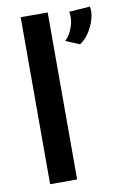

<svg xmlns="http://www.w3.org/2000/svg" viewBox="-88 -837 577 889"><g transform="rotate(-10 200.0 -392.5)"><path d="M74 -785H201V0H74ZM323 -614 258 -641Q280 -661 293.5 -698.5Q307 -736 300 -771L398 -778Q404 -750 394 -717Q384 -684 365.5 -656.5Q347 -629 323 -614Z"/></g></svg>

Font: Reem Kufi Fun SemiBold
Style: Regular
Weight: 600
Designer: Khaled Hosny
Version: Version 1.005